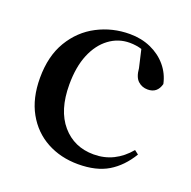

<svg xmlns="http://www.w3.org/2000/svg" viewBox="-105 -647 763 766"><g transform="rotate(20 277.0 -263.5)"><path d="M303 16Q229 16 170 -16Q111 -48 77 -109Q43 -170 43 -256Q43 -349 81.5 -413Q120 -477 183.5 -510Q247 -543 321 -543Q370 -543 410.5 -525Q451 -507 478 -475Q505 -443 514 -401Q503 -359 462 -359Q438 -359 421 -374.5Q404 -390 401 -427L380 -518L440 -476Q411 -494 385.5 -502Q360 -510 332 -510Q284 -510 245 -481Q206 -452 184 -399Q162 -346 162 -271Q162 -162 213.5 -102Q265 -42 348 -42Q393 -42 430.5 -60.5Q468 -79 498 -115L515 -102Q480 -44 430 -14Q380 16 303 16Z"/></g></svg>

Font: Noto Serif KR SemiBold
Style: Regular
Weight: 600
Designer: Ryoko NISHIZUKA 西塚涼子 (kana & ideographs); Frank Grießhammer (Latin, Greek & Cyrillic); Wenlong ZHANG 张文龙 (bopomofo); San
Foundry: Adobe
Version: Version 2.003-H1;hotconv 1.1.1;makeotfexe 2.6.0